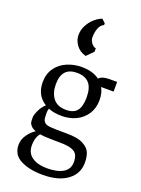

<svg xmlns="http://www.w3.org/2000/svg" viewBox="-214 -1034 1014 1382"><g transform="rotate(20 293.5 -342.5)"><path d="M62 0ZM436 -528Q458 -553 515 -553H574V-479H478Q500 -441 500 -386Q500 -324 470 -278.5Q440 -233 390.5 -209.5Q341 -186 282 -186Q224 -186 179 -204Q172 -187 173 -166Q174 -145 174 -141Q174 -114 188.5 -99.5Q203 -85 236 -83Q266 -80 362 -80Q446 -80 488.5 -56.5Q531 -33 543 -1Q555 31 555 73Q555 158 486.5 208.5Q418 259 298 259Q197 259 129.5 225Q62 191 62 114Q62 73 87.5 37Q113 1 145 -19Q118 -29 106 -43Q94 -57 92 -69.5Q90 -82 90 -104Q90 -124 106.5 -159.5Q123 -195 150 -219Q71 -268 71 -368Q71 -433 103.5 -478Q136 -523 188.5 -545Q241 -567 300 -567Q384 -567 436 -528ZM165 -387Q165 -321 197 -279.5Q229 -238 296 -238Q355 -238 380.5 -271Q406 -304 406 -373Q406 -446 375 -481Q344 -516 281 -516Q165 -516 165 -387ZM153 83Q153 145 197 174.5Q241 204 310 204Q390 204 434.5 177Q479 150 479 97Q479 63 468 41.5Q457 20 426 9Q395 -2 336 -2L274 -3Q218 -3 182 -9Q153 26 153 83ZM197 -775Q197 -816 217 -852.5Q237 -889 266 -913Q295 -937 319 -944L346 -919V-906Q320 -894 308.5 -863Q297 -832 297 -795Q297 -777 305.5 -761.5Q314 -746 326 -737Q338 -728 347 -728V-702L297 -651Q249 -664 223 -700Q197 -736 197 -775Z"/></g></svg>

Font: Martel DemiBold
Style: Regular
Weight: 600
Designer: Dan Reynolds
Foundry: Dan Reynolds
Version: Version 1.001; ttfautohint (v1.1) -l 5 -r 5 -G 72 -x 0 -D la